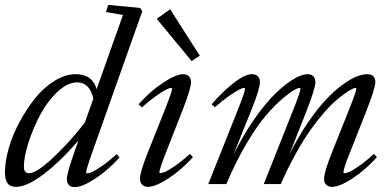

<svg xmlns="http://www.w3.org/2000/svg" viewBox="-21 -745 1579 777"><path d="M43.5 11.2Q19.5 11.2 9.3 -3.7Q-1 -18.6 -1 -47.9Q-1 -91.3 14.4 -145Q29.8 -198.7 57.9 -251Q85.9 -303.2 120.8 -346.9Q155.8 -390.6 199.5 -417.7Q243.2 -444.8 285.6 -444.8Q352.5 -444.8 370.1 -384.3L476.6 -684.6L407.7 -696.3L417 -725.1L546.4 -712.9L554.7 -699.2L352.5 -128.9Q327.6 -59.1 327.6 -47.4Q327.6 -43.5 332 -43.5Q338.4 -43.5 351.6 -49.1Q364.7 -54.7 392.1 -73.5Q419.4 -92.3 451.2 -121.1L462.9 -107.9Q415.5 -55.2 363.5 -21.5Q311.5 12.2 281.2 12.2Q266.1 12.2 257.8 3.7Q249.5 -4.9 249.5 -20.5Q249.5 -43.5 280.8 -131.8L296.4 -176.3Q224.6 -92.8 156.5 -40.8Q88.4 11.2 43.5 11.2ZM75.7 -71.3Q75.7 -43.9 96.2 -43.9Q127.4 -43.9 196 -108.9Q264.6 -173.8 322.3 -249L356.9 -346.2Q341.3 -411.6 292 -411.6Q252 -411.6 210.9 -372.8Q169.9 -334 141.1 -279.3Q112.3 -224.6 94 -167.2Q75.7 -109.9 75.7 -71.3Z M754.4 -498 613.3 -668.9 667.5 -707.5 787.6 -519.5ZM577.6 11.2Q562.5 11.2 554 2.4Q545.4 -6.3 545.4 -21.5Q545.4 -48.8 579.1 -132.8L647.5 -304.2Q675.3 -374.5 675.3 -385.3Q675.3 -389.2 670.9 -389.2Q665 -389.2 650.9 -382.1Q636.7 -375 610.1 -356.2Q583.5 -337.4 553.2 -310.5L540 -322.8Q584.5 -374 637.9 -409.4Q691.4 -444.8 719.7 -444.8Q734.9 -444.8 743.4 -436.5Q752 -428.2 752 -413.1Q752 -387.2 718.8 -301.8L651.4 -129.9Q624 -59.6 624 -48.3Q624 -44.4 627.9 -44.4Q634.8 -44.4 647.9 -50Q661.1 -55.7 688.5 -74.5Q715.8 -93.3 747.6 -122.1L759.8 -108.9Q711.9 -56.2 659.9 -22.5Q607.9 11.2 577.6 11.2Z M821.8 0 942.9 -304.2Q970.7 -374.5 970.7 -385.3Q970.7 -389.2 966.3 -389.2Q960.4 -389.2 946.3 -382.1Q932.1 -375 905.5 -356.2Q878.9 -337.4 848.6 -311L835.4 -322.8Q879.9 -374.5 925 -409.7Q970.2 -444.8 998 -444.8Q1013.7 -444.8 1022.2 -436.5Q1030.8 -428.2 1030.8 -413.1Q1030.8 -385.3 997.1 -301.8L922.9 -117.2Q963.4 -199.2 1009.3 -264.6Q1055.2 -330.1 1095 -367.9Q1134.8 -405.8 1167.7 -425.3Q1200.7 -444.8 1223.1 -444.8Q1238.3 -444.8 1246.8 -436.5Q1255.4 -428.2 1255.4 -413.1Q1255.4 -386.7 1216.8 -289.1L1150.4 -120.6Q1186 -191.9 1225.3 -249.3Q1264.6 -306.6 1298.3 -342Q1332 -377.4 1364.7 -401.6Q1397.5 -425.8 1422.1 -435.3Q1446.8 -444.8 1465.8 -444.8Q1481 -444.8 1489.5 -436.5Q1498 -428.2 1498 -413.1Q1498 -387.7 1459 -289.1L1396 -129.9Q1369.1 -63 1369.1 -48.3Q1369.1 -43.9 1373.5 -43.9Q1379.9 -43.9 1393.1 -49.6Q1406.2 -55.2 1433.6 -74.2Q1460.9 -93.3 1492.2 -122.1L1504.4 -108.9Q1456.5 -56.2 1404.8 -22.5Q1353 11.2 1322.8 11.2Q1307.6 11.2 1299.1 2.7Q1290.5 -5.9 1290.5 -21Q1290.5 -48.8 1324.2 -132.8L1389.6 -296.4Q1420.9 -375 1420.9 -385.3Q1420.9 -389.2 1416.5 -389.2Q1413.6 -389.2 1404.1 -384.8Q1394.5 -380.4 1377 -368.2Q1359.4 -356 1338.1 -337.9Q1316.9 -319.8 1289.8 -288.6Q1262.7 -257.3 1235.1 -218.5Q1207.5 -179.7 1175.8 -122.8Q1144 -65.9 1115.2 0H1046.4L1164.1 -296.4Q1194.8 -373.5 1194.8 -385.3Q1194.8 -389.2 1190.4 -389.2Q1185.5 -389.2 1168.9 -380.4Q1152.3 -371.6 1120.8 -344.5Q1089.4 -317.4 1054.7 -277.1Q1020 -236.8 976.6 -163.8Q933.1 -90.8 895 0Z"/></svg>

Font: Elstob
Style: Italic
Weight: 400
Italic angle: -20°
Designer: Peter S. Baker
Version: Version 1.015